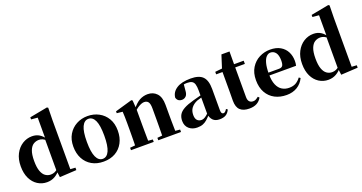

<svg xmlns="http://www.w3.org/2000/svg" viewBox="-41 -1555 4344 2301"><g transform="rotate(-20 2130.5 -404.5)"><path d="M269 17Q204 17 150.5 -17Q97 -51 66 -115Q35 -179 35 -269Q35 -360 69.5 -426Q104 -492 160.5 -527.5Q217 -563 283 -563Q337 -563 377 -538Q417 -513 450 -462H459L440 -450Q417 -474 393.5 -484Q370 -494 347 -494Q309 -494 277.5 -474.5Q246 -455 227 -407Q208 -359 208 -275Q208 -194 225.5 -145.5Q243 -97 273.5 -75.5Q304 -54 342 -54Q368 -54 391.5 -64Q415 -74 437 -96L459 -80H448Q415 -35 370 -9Q325 17 269 17ZM432 12 420 -77V-79V-471L426 -483V-749L344 -756V-783L571 -826L585 -817L582 -657V-35L646 -31V0Z M991 17Q905 17 841.5 -19.5Q778 -56 743 -122Q708 -188 708 -276Q708 -365 746 -429Q784 -493 848.5 -528Q913 -563 991 -563Q1070 -563 1134.5 -528.5Q1199 -494 1237 -430Q1275 -366 1275 -276Q1275 -187 1239.5 -121Q1204 -55 1140.5 -19Q1077 17 991 17ZM991 -18Q1045 -18 1073.5 -81Q1102 -144 1102 -274Q1102 -405 1073.5 -466.5Q1045 -528 991 -528Q938 -528 909 -466.5Q880 -405 880 -274Q880 -144 909 -81Q938 -18 991 -18Z M1343 0V-31L1447 -41H1526L1633 -31V0ZM1407 0Q1409 -26 1409.5 -68.5Q1410 -111 1410.5 -157Q1411 -203 1411 -238V-321Q1411 -370 1410 -400.5Q1409 -431 1407 -467L1334 -475V-499L1552 -562L1565 -553L1573 -441V-438V-238Q1573 -203 1573.5 -157Q1574 -111 1574.5 -68.5Q1575 -26 1576 0ZM1691 0V-31L1793 -41H1871L1981 -31V0ZM1753 0Q1754 -26 1754.5 -68Q1755 -110 1755.5 -156Q1756 -202 1756 -238V-383Q1756 -441 1739 -464.5Q1722 -488 1687 -488Q1658 -488 1616 -463.5Q1574 -439 1533 -389L1530 -436H1548Q1605 -510 1654 -536.5Q1703 -563 1758 -563Q1829 -563 1873.5 -515.5Q1918 -468 1918 -370V-238Q1918 -202 1918.5 -156Q1919 -110 1920 -68Q1921 -26 1922 0Z M2185 17Q2121 17 2080 -19.5Q2039 -56 2039 -119Q2039 -165 2058.5 -198.5Q2078 -232 2125 -258Q2172 -284 2253 -306Q2291 -317 2342.5 -330Q2394 -343 2434 -353V-327Q2394 -317 2354.5 -306Q2315 -295 2292 -287Q2243 -266 2215.5 -230.5Q2188 -195 2188 -140Q2188 -95 2208.5 -73Q2229 -51 2263 -51Q2276 -51 2292.5 -57.5Q2309 -64 2331.5 -82.5Q2354 -101 2385 -136L2404 -80H2363Q2335 -49 2310.5 -27.5Q2286 -6 2256.5 5.5Q2227 17 2185 17ZM2471 16Q2416 16 2387 -13Q2358 -42 2350 -91V-93V-393Q2350 -445 2341 -474.5Q2332 -504 2310 -516Q2288 -528 2250 -528Q2226 -528 2200 -523Q2174 -518 2136 -505L2208 -529L2201 -453Q2199 -401 2177 -379.5Q2155 -358 2126 -358Q2070 -358 2056 -410Q2063 -480 2127 -521.5Q2191 -563 2307 -563Q2414 -563 2461 -514.5Q2508 -466 2508 -357V-88Q2508 -60 2515.5 -48.5Q2523 -37 2537 -37Q2548 -37 2558 -45Q2568 -53 2582 -75L2600 -62Q2581 -21 2550.5 -2.5Q2520 16 2471 16Z M2776 -505V-546H2979V-505ZM2849 17Q2773 17 2733 -20Q2693 -57 2693 -139Q2693 -169 2693.5 -193.5Q2694 -218 2694 -249V-505H2613V-537L2717 -548L2699 -536L2754 -708H2857L2856 -529V-519V-127Q2856 -87 2873.5 -68.5Q2891 -50 2921 -50Q2940 -50 2955 -58Q2970 -66 2990 -82L3006 -66Q2984 -26 2945.5 -4.5Q2907 17 2849 17Z M3325 17Q3241 17 3176 -17Q3111 -51 3074 -116.5Q3037 -182 3037 -275Q3037 -368 3077 -432.5Q3117 -497 3181.5 -530Q3246 -563 3319 -563Q3397 -563 3449.5 -532.5Q3502 -502 3528.5 -450.5Q3555 -399 3555 -335Q3555 -301 3548 -274H3106V-310H3343Q3378 -310 3390.5 -329.5Q3403 -349 3403 -395Q3403 -462 3378 -495Q3353 -528 3312 -528Q3284 -528 3260 -504Q3236 -480 3222 -428Q3208 -376 3208 -290Q3208 -207 3230.5 -154.5Q3253 -102 3292.5 -78Q3332 -54 3382 -54Q3435 -54 3470 -75Q3505 -96 3530 -131L3549 -118Q3518 -53 3460.5 -18Q3403 17 3325 17Z M3857 17Q3792 17 3738.5 -17Q3685 -51 3654 -115Q3623 -179 3623 -269Q3623 -360 3657.5 -426Q3692 -492 3748.5 -527.5Q3805 -563 3871 -563Q3925 -563 3965 -538Q4005 -513 4038 -462H4047L4028 -450Q4005 -474 3981.5 -484Q3958 -494 3935 -494Q3897 -494 3865.5 -474.5Q3834 -455 3815 -407Q3796 -359 3796 -275Q3796 -194 3813.5 -145.5Q3831 -97 3861.5 -75.5Q3892 -54 3930 -54Q3956 -54 3979.5 -64Q4003 -74 4025 -96L4047 -80H4036Q4003 -35 3958 -9Q3913 17 3857 17ZM4020 12 4008 -77V-79V-471L4014 -483V-749L3932 -756V-783L4159 -826L4173 -817L4170 -657V-35L4234 -31V0Z"/></g></svg>

Font: Noto Serif TC ExtraLight Black
Style: Regular
Weight: 900
Version: Version 2.003-H1;hotconv 1.1.1;makeotfexe 2.6.0